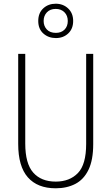

<svg xmlns="http://www.w3.org/2000/svg" viewBox="-20 -1055 600 1034"><path d="M482 -279Q482 -193 456.5 -140.5Q431 -88 385.5 -64.5Q340 -41 280 -41Q182 -41 130 -100Q78 -159 78 -280V-765H116V-282Q116 -174 159 -125.5Q202 -77 280 -77Q355 -77 399.5 -123Q444 -169 444 -280V-765H482ZM281 -850Q241 -850 213.5 -874.5Q186 -899 186 -942Q186 -985 213 -1010Q240 -1035 280 -1035Q320 -1035 347 -1009.5Q374 -984 374 -942Q374 -900 347.5 -875Q321 -850 281 -850ZM281 -878Q310 -878 327.5 -895.5Q345 -913 345 -942Q345 -971 327 -989Q309 -1007 280 -1007Q250 -1007 232.5 -988.5Q215 -970 215 -942Q215 -915 232 -896.5Q249 -878 281 -878Z"/></svg>

Font: Noto Sans Tamil UI Condensed ExtraLight
Style: Regular
Weight: 200
Width: 3
Designer: Jelle Bosma - Monotype Design Team
Foundry: Monotype Imaging Inc.
Version: Version 2.004; ttfautohint (v1.8.4.7-5d5b)